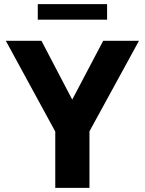

<svg xmlns="http://www.w3.org/2000/svg" viewBox="-20 -908 700 928"><path d="M247.1 0V-272.1L8.1 -710.9H180.3L329.1 -426.6L478.8 -710.9H651.8L412.4 -273.2V0ZM162.6 -813V-887.9H497.6V-813Z"/></svg>

Font: Comme
Style: Regular
Weight: 400
Designer: Vernon Adams
Foundry: Vernon Adams
Version: Version 1.000;gftools[0.9.27]